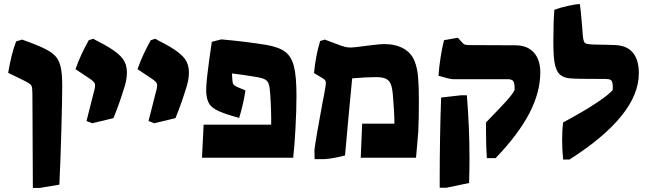

<svg xmlns="http://www.w3.org/2000/svg" viewBox="-20 -773 3181 941"><path d="M139 -286Q139 -327 137.5 -340Q136 -353 129 -359.5Q122 -366 98 -378L20 -416Q36 -511 59 -570L88 -579Q176 -548 211 -528Q241 -512 256.5 -492Q272 -472 278.5 -439.5Q285 -407 285 -351Q285 -294 281 -145Q277 4 271 132L175 148H141Z M404 -180 439 -318Q446 -340 446 -355Q446 -364 439.5 -371.5Q433 -379 413 -392L350 -434Q374 -503 415 -576L437 -583Q449 -577 455 -573Q489 -556 512 -542Q562 -512 582 -484.5Q602 -457 602 -418Q602 -379 586 -334Q566 -268 536 -194L432 -169Z M708 -180 743 -318Q750 -340 750 -355Q750 -364 743.5 -371.5Q737 -379 717 -392L654 -434Q678 -503 719 -576L741 -583Q753 -577 759 -573Q793 -556 816 -542Q866 -512 886 -484.5Q906 -457 906 -418Q906 -379 890 -334Q870 -268 840 -194L736 -169Z M978 -162H1309Q1310 -233 1304 -317Q1302 -347 1297 -361.5Q1292 -376 1280 -383Q1268 -390 1241 -395Q1163 -408 1117 -413L1118 -393Q1119 -368 1123 -361Q1127 -354 1142 -347L1183 -330Q1179 -302 1170.5 -264Q1162 -226 1152 -195Q1084 -214 1052 -228.5Q1020 -243 1007 -262Q994 -281 991 -316Q989 -344 996 -405Q1003 -466 1018 -568L1065 -580Q1187 -569 1285 -553Q1348 -542 1378.5 -518.5Q1409 -495 1421 -446.5Q1433 -398 1433 -304Q1433 -232 1428 -141.5Q1423 -51 1417 0H970Z M1521 -38Q1529 -100 1562 -277Q1570 -315 1574 -341Q1577 -359 1577 -368Q1577 -376 1573 -380.5Q1569 -385 1554 -394L1519 -415Q1527 -500 1549 -572L1572 -579L1617 -562Q1656 -547 1670 -543.5Q1684 -540 1699 -540Q1713 -540 1771 -548Q1781 -549 1813 -553Q1845 -557 1862 -557Q1918 -557 1957 -535.5Q1996 -514 2012 -473Q2025 -441 2029 -396Q2033 -351 2033 -280Q2033 -195 2030 -127L2019 0H1748L1755 -167H1913Q1913 -218 1906 -302Q1903 -341 1895.5 -360Q1888 -379 1871.5 -387Q1855 -395 1822 -395Q1775 -395 1706 -389Q1700 -331 1695.5 -278.5Q1691 -226 1687 -188L1671 -11Q1614 4 1569 7H1522Z M2362 -131V-173Q2437 -250 2465 -281.5Q2493 -313 2502 -332Q2503 -365 2496 -375Q2489 -385 2466 -385H2200Q2184 -385 2129 -402Q2136 -494 2156 -576L2224 -588L2242 -568Q2251 -557 2258.5 -554.5Q2266 -552 2286 -552L2506 -551Q2564 -551 2596 -516Q2628 -481 2628 -418Q2628 -321 2574.5 -218Q2521 -115 2409 2H2366Q2362 -55 2362 -131ZM2135 108Q2135 -104 2142 -295L2239 -306H2268Q2281 -153 2281 7Q2281 62 2279 124L2168 147H2135Z M2735 -85Q2735 -136 2740 -173Q2837 -225 2900 -266.5Q2963 -308 2983 -332Q2984 -356 2981.5 -367Q2979 -378 2971.5 -382Q2964 -386 2947 -386Q2798 -386 2773 -389Q2733 -393 2715.5 -417.5Q2698 -442 2694 -499Q2692 -535 2692 -570Q2692 -665 2697 -725Q2726 -736 2765 -744.5Q2804 -753 2822 -753Q2826 -729 2833 -643L2836 -602Q2838 -580 2841.5 -571Q2845 -562 2853.5 -559Q2862 -556 2883 -555L2922 -554Q2950 -554 2998 -552Q3054 -549 3082.5 -514Q3111 -479 3111 -414Q3111 -208 2771 9H2740Q2735 -44 2735 -85Z"/></svg>

Font: Suez One
Style: Regular
Weight: 400
Version: Version 1.000